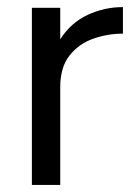

<svg xmlns="http://www.w3.org/2000/svg" viewBox="-20 -522 378 542"><path d="M70 0V-500H150V-411Q180 -458 227.5 -480Q275 -502 327 -502V-427Q283 -427 242.5 -412.5Q202 -398 176 -365Q150 -332 150 -275V0Z"/></svg>

Font: Figtree
Style: Regular
Weight: 400
Designer: Erik Kennedy
Foundry: Erik Kennedy
Version: Version 2.002